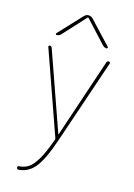

<svg xmlns="http://www.w3.org/2000/svg" viewBox="-143 -823 786 1125"><g transform="rotate(15 250.0 -260.0)"><path d="M98.6 -589.8Q94.7 -589.8 92.8 -593.3Q90.8 -596.7 93.8 -599.6L224.6 -739.3Q235.4 -750 249.5 -750Q263.7 -750 275.4 -739.3L406.2 -599.6Q408.2 -596.7 406.2 -593.3Q404.3 -589.8 401.4 -589.8Q388.7 -589.8 377.9 -599.6L252 -736.3H250H248L122.1 -599.6Q111.3 -589.8 98.6 -589.8ZM247.1 -4.9 69.3 -509.8Q67.4 -513.7 69.8 -516.6Q72.3 -519.5 76.2 -519.5Q85.9 -519.5 89.8 -509.8L257.8 -32.2Q257.8 -31.2 258.8 -31.2Q260.7 -31.2 260.7 -32.2L420.9 -509.8Q423.8 -519.5 433.6 -519.5Q436.5 -519.5 439.9 -516.6Q443.4 -513.7 442.4 -509.8L269.5 0Q225.6 129.9 184.6 178.7Q143.6 227.5 85 230.5Q81.1 230.5 78.1 227.1Q75.2 223.6 75.2 219.7Q75.2 215.8 77.6 212.9Q80.1 210 84 210Q117.2 208 141.6 191.9Q166 175.8 192.9 130.4Q219.7 85 248 3.9Q249 1 247.1 -4.9Z"/></g></svg>

Font: Rounded-X Mgen+ 2m thin
Style: Regular
Weight: 100
Designer: [Source Han Sans]
Ryoko NISHIZUKA  (kana & ideographs); Paul D. Hunt (Latin, Greek & Cyrillic); Wenlong ZHANG  (bopomofo
Version: Version 1.059.20150602